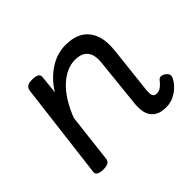

<svg xmlns="http://www.w3.org/2000/svg" viewBox="-123 -697 892 892"><g transform="rotate(-45 323.0 -251.0)"><path d="M517 17Q485 17 465.5 6.5Q446 -4 436 -22Q426 -40 424.5 -64.5Q423 -89 427 -116L450 -338Q454 -370 447.5 -392.5Q441 -415 422.5 -427Q404 -439 372 -439Q345 -439 318 -427Q291 -415 265.5 -391.5Q240 -368 218 -333Q196 -298 178 -252L150 -11Q149 2 138 8.5Q127 15 105 15Q86 15 74 8.5Q62 2 65 -14L123 -487Q126 -502 136 -508.5Q146 -515 166 -515Q192 -515 202 -507.5Q212 -500 209 -484L200 -398Q218 -428 240.5 -450.5Q263 -473 287.5 -488.5Q312 -504 338 -511.5Q364 -519 391 -519Q443 -519 477 -498Q511 -477 526 -435.5Q541 -394 533 -330L508 -105Q507 -91 508 -80.5Q509 -70 515 -64.5Q521 -59 532 -59Q543 -59 552 -64Q561 -69 569.5 -77.5Q578 -86 585 -95Q592 -103 602 -102.5Q612 -102 623 -94Q635 -85 636.5 -75Q638 -65 632 -55Q622 -36 604.5 -19.5Q587 -3 565 7Q543 17 517 17Z"/></g></svg>

Font: Playwrite GB J
Style: Italic
Weight: 400
Italic angle: -7.01216°
Designer: Veronika Burian, José Scaglione
Foundry: TypeTogether
Version: Version 1.002